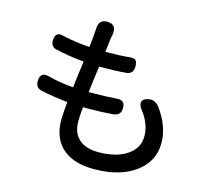

<svg xmlns="http://www.w3.org/2000/svg" viewBox="-115 -913 1158 1085"><g transform="rotate(15 463.5 -371.0)"><path d="M523 41Q410 41 346 -10Q274 -68 274 -181Q274 -211 281 -286Q189 -296 122 -311Q87 -321 89 -360Q92 -415 145 -399Q209 -382 291 -375Q299 -447 311 -531Q223 -539 145 -557Q111 -565 112 -604Q115 -656 162 -642Q228 -626 321 -619Q327 -669 330 -710Q330 -713 330.5 -718Q331 -723 331 -725Q331 -786 386 -783Q441 -780 429 -718Q429 -716 428 -711.5Q427 -707 426 -704L415 -616Q494 -616 557 -622Q582 -625 592 -614.5Q602 -604 601 -577Q600 -536 561 -532Q491 -526 405 -526H403Q391 -442 383 -372H397Q482 -372 544 -377Q596 -383 594 -332Q593 -292 552 -287Q483 -281 412 -281Q393 -281 374 -281Q369 -224 369 -197Q369 -131 408 -95Q447 -58 524 -58Q629 -58 691 -101Q752 -142 752 -212Q752 -276 708 -340Q681 -371 683 -391Q685 -414 722 -421Q757 -428 784 -394Q855 -297 855 -200Q855 -91 764 -25Q673 41 523 41Z"/></g></svg>

Font: GenSenRounded JP M
Style: Regular
Weight: 500
Version: Version 1.501;PS 1;hotconv 16.6.51;makeotf.lib2.5.65220